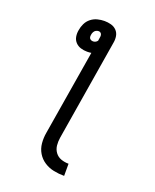

<svg xmlns="http://www.w3.org/2000/svg" viewBox="-169 -831 913 1130"><g transform="rotate(20 288.0 -266.0)"><path d="M374 203V127Q349 127 326.5 119Q304 111 290 92Q276 73 273.5 49Q271 25 275 0L379 -633Q383 -654 379.5 -674.5Q376 -695 362 -709.5Q348 -724 327.5 -729.5Q307 -735 286 -735Q265 -735 243 -729.5Q221 -724 202.5 -709.5Q184 -695 174 -674Q164 -653 161 -632Q157 -611 160.5 -591Q164 -571 177.5 -556.5Q191 -542 210.5 -536Q230 -530 251 -530Q264 -530 277 -532L189 0Q183 34 186 67Q189 100 205.5 127.5Q222 155 249 172.5Q276 190 308 196.5Q340 203 374 203ZM262 -599Q254 -599 247 -603.5Q240 -608 238.5 -616Q237 -624 239 -632V-633Q240 -641 244.5 -649.5Q249 -658 257 -662.5Q265 -667 274 -667Q282 -667 287.5 -662Q293 -657 294 -649Q295 -641 293 -633L290 -613Q285 -606 277.5 -602.5Q270 -599 263 -599Z"/></g></svg>

Font: Iosevka Sparkle Oblique
Style: Regular
Weight: 400
Italic angle: -9°
Designer: Belleve Invis
Foundry: Belleve Invis
Version: Version 4.5.0; ttfautohint (v1.8.3)